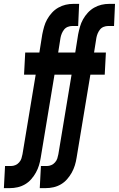

<svg xmlns="http://www.w3.org/2000/svg" viewBox="-70 -755 613 990"><path d="M-50 215 -44 101H-13Q-2 101 9 96.5Q20 92 28.5 82.5Q37 73 40.5 62Q44 51 46 40L114 -370H54L60 -484H133L148 -578Q152 -598 157.5 -617.5Q163 -637 173 -655Q183 -673 197.5 -689Q212 -705 230.5 -715.5Q249 -726 268.5 -730.5Q288 -735 307 -735H338L333 -621H303Q291 -621 279.5 -616.5Q268 -612 260.5 -602.5Q253 -593 248.5 -582Q244 -571 242 -560L230 -484H291L285 -370H211L140 58Q137 78 131 97.5Q125 117 115 135Q105 153 91 169Q77 185 59 195.5Q41 206 21 210.5Q1 215 -19 215ZM135 215 141 101H172Q183 101 194 96.5Q205 92 213.5 82.5Q222 73 225.5 62Q229 51 231 40L299 -370H239L245 -484H318L333 -578Q337 -598 342.5 -617.5Q348 -637 358 -655Q368 -673 382.5 -689Q397 -705 415.5 -715.5Q434 -726 453.5 -730.5Q473 -735 492 -735H523L518 -621H488Q476 -621 464.5 -616.5Q453 -612 445.5 -602.5Q438 -593 433.5 -582Q429 -571 427 -560L415 -484H476L470 -370H396L325 58Q322 78 316 97.5Q310 117 300 135Q290 153 276 169Q262 185 244 195.5Q226 206 206 210.5Q186 215 166 215Z"/></svg>

Font: Iosevka Curly Slab Heavy
Style: Italic
Weight: 900
Italic angle: -9°
Monospace: yes
Designer: Belleve Invis
Foundry: Belleve Invis
Version: Version 22.1.2; ttfautohint (v1.8.4)